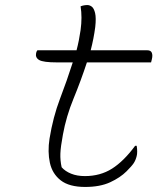

<svg xmlns="http://www.w3.org/2000/svg" viewBox="-20 -725 640 760"><path d="M128 -526H283Q288 -545 292 -565Q296 -585 299 -606Q306 -657 299 -700Q312 -705 326 -705Q335 -705 343.5 -698.5Q352 -692 356.5 -673Q361 -654 357 -618Q354 -595 349.5 -572Q345 -549 339 -526H563Q577 -526 581 -516Q585 -506 581 -490L578 -478H324Q300 -405 271 -334.5Q242 -264 229 -192Q220 -144 219 -117Q218 -90 224 -63Q238 -47 261.5 -37.5Q285 -28 316 -28Q377 -28 423.5 -57.5Q470 -87 515 -148H521Q523 -137 523 -125.5Q523 -114 521 -107Q517 -91 509.5 -79.5Q502 -68 481 -47Q456 -22 416 -3.5Q376 15 317 15Q254 15 220.5 -11Q187 -37 177.5 -80.5Q168 -124 176 -176Q190 -262 217.5 -334Q245 -406 268 -478H206Q151 -478 135 -487.5Q119 -497 123 -515Q124 -521 128 -526Z"/></svg>

Font: Recursive Mn Csl St Lt
Style: Italic
Weight: 300
Italic angle: -15°
Monospace: yes
Version: Version 1.079;hotconv 1.0.112;makeotfexe 2.5.65598; ttfautoh